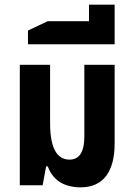

<svg xmlns="http://www.w3.org/2000/svg" viewBox="-20 -795 571 824"><path d="M326 9C423 9 472 -58 472 -180V-517H342V-210C342 -140 319 -110 278 -110C225 -110 195 -159 195 -266V-517H65V0H163L178 -81H185C204 -28 248 9 326 9Z M100 -605H472V-775H362V-704H185L100 -664Z"/></svg>

Font: Noto Sans Thai UI ExtCond
Style: Bold
Weight: 700
Width: 2
Designer: Monotype Design Team
Foundry: Monotype Imaging Inc.
Version: Version 2.000